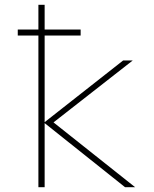

<svg xmlns="http://www.w3.org/2000/svg" viewBox="-20 -780 640 800"><path d="M140 0V-632H54V-657H140V-760H166V-657H316V-632H166V-271L493 -528H533L203 -270L543 0H501L166 -267V0Z"/></svg>

Font: Noto Sans Mono Thin
Style: Regular
Weight: 100
Designer: Monotype Design Team
Foundry: Monotype Imaging Inc.
Version: Version 2.014